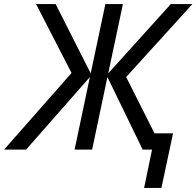

<svg xmlns="http://www.w3.org/2000/svg" viewBox="-70 -734 964 942"><path d="M-50 0H58L371 -356L296 0H382L457 -356L630 0H676L637 188H722L779 -80H688L549 -356L874 -714H768L461 -374L533 -714H447L375 -374L203 -714H107L281 -376Z"/></svg>

Font: BC Sans
Style: Italic
Weight: 400
Italic angle: -12°
Designer: Monotype Design Team
Designer: Province of B.C.
Foundry: Monotype Imaging Inc.
Version: Version 2.000;GOOG;noto-source:20170915:90ef993387c0